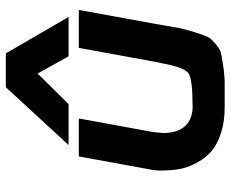

<svg xmlns="http://www.w3.org/2000/svg" viewBox="-86 -704 790 658"><g transform="rotate(-90 309.0 -375.0)"><path d="M141 -535 339 -750H455L580 -535H445L386 -641L281 -535ZM271 0Q220 0 181 -13Q142 -26 119.5 -45.5Q97 -65 82 -92.5Q67 -120 61.5 -142Q56 -164 54.5 -190Q53 -216 53.5 -225.5Q54 -235 55 -243L102 -500H232L185 -243L182 -207Q185 -117 264 -110Q269 -110 275 -110Q368 -110 387.5 -124.5Q407 -139 421 -214Q425 -233 427 -243L474 -500H604L556 -237Q547 -183 542.5 -159Q538 -135 527.5 -102.5Q517 -70 512 -59Q507 -48 488.5 -32Q470 -16 457.5 -13Q445 -10 411.5 -5Q378 0 351.5 0Q325 0 271 0Z"/></g></svg>

Font: Hermit
Style: Bold Italic
Weight: 700
Italic angle: -10°
Designer: Pablo Caro
Version: Version 2.000;PS 002.000;hotconv 1.0.88;makeotf.lib2.5.64775